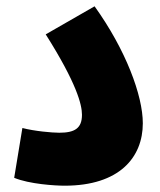

<svg xmlns="http://www.w3.org/2000/svg" viewBox="-20 -584 508 609"><path d="M25 -20C73 0 155 5 185 5C359 5 433 -85 433 -193C433 -281 379 -426 280 -564L125 -475C223 -320 240 -252 240 -220C240 -177 217 -163 168 -163C145 -163 89 -168 51 -178Z"/></svg>

Font: Noto Sans Arabic ExtCond Blk
Style: Regular
Weight: 900
Width: 2
Designer: Monotype Design Team, Nadine Chahine, Nizar Qandah and Khaled Hosny
Foundry: Monotype Imaging Inc.
Version: Version 2.012